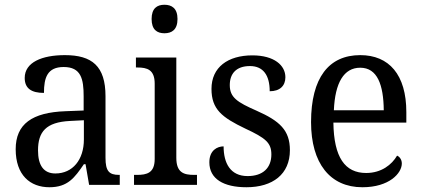

<svg xmlns="http://www.w3.org/2000/svg" viewBox="-20 -778 1776 808"><path d="M188 10C265 10 294 -30 333 -87H340L355 0H484V-42H481C439 -42 424 -58 424 -114V-373C424 -500 367 -546 253 -546C157 -546 84 -516 84 -450C84 -406 112 -387 165 -387C165 -451 179 -496 248 -496C321 -496 332 -446 332 -373V-313L256 -310C115 -305 46 -256 46 -150C46 -41 107 10 188 10ZM213 -48C163 -48 140 -83 140 -145C140 -223 173 -264 275 -269L333 -272V-191C333 -106 286 -48 213 -48Z M672 -638C703 -638 727 -653 727 -698C727 -743 703 -758 672 -758C641 -758 618 -743 618 -698C618 -653 641 -638 672 -638ZM544 0H809V-42H797C754 -42 722 -51 722 -114V-536H552V-494H558C599 -494 631 -485 631 -426V-109C631 -50 598 -42 556 -42H544Z M1017 10C1128 10 1200 -45 1200 -146C1200 -230 1157 -269 1060 -312C978 -348 947 -368 947 -420C947 -467 973 -500 1032 -500C1087 -500 1115 -462 1115 -394C1158 -394 1181 -417 1181 -453C1181 -503 1134 -545 1042 -545C939 -545 870 -495 870 -404C870 -318 914 -284 1012 -237C1098 -197 1122 -177 1122 -128C1122 -72 1087 -37 1022 -37C949 -37 921 -92 921 -162C895 -162 861 -146 861 -95C861 -25 921 10 1017 10Z M1505 10C1618 10 1671 -49 1671 -90C1671 -107 1661 -119 1651 -123C1629 -85 1585 -50 1521 -50C1432 -50 1385 -115 1383 -262H1690V-306C1690 -464 1617 -546 1496 -546C1364 -546 1289 -451 1289 -264C1289 -91 1369 10 1505 10ZM1595 -314H1385C1390 -430 1427 -493 1496 -493C1568 -493 1594 -421 1595 -314Z"/></svg>

Font: Noto Serif Bengali SemiCondensed
Style: Regular
Weight: 400
Width: 4
Designer: Juan Bruce, Universal Thirst, Indian Type Foundry and the Monotype Design Team.
Foundry: Monotype Imaging Inc.
Version: Version 2.003